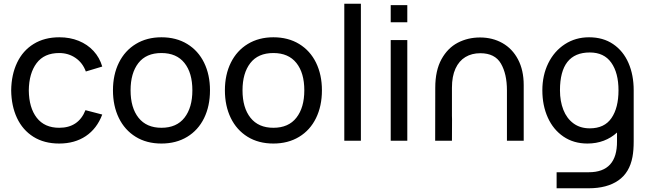

<svg xmlns="http://www.w3.org/2000/svg" viewBox="-20 -755 3490 1030"><path d="M40 -270Q41 -354.5 71.8 -419Q102.5 -483.5 160.5 -519.2Q218.5 -555 298.5 -555Q355 -555 402 -536Q449 -517 481.8 -481.5Q514.5 -446 528.5 -398L440.5 -371.5Q423.5 -418 385.2 -444.2Q347 -470.5 297.5 -470.5Q217 -470.5 176.2 -416Q135.5 -361.5 134.5 -270Q135.5 -177 177.2 -123.2Q219 -69.5 297.5 -69.5Q401 -69.5 438.5 -164L528.5 -140.5Q500 -65 440.5 -25Q381 15 297.5 15Q217 15 159.2 -21.2Q101.5 -57.5 71.2 -122Q41 -186.5 40 -270Z M586 -270.5Q586 -354.5 618 -419Q650 -483.5 709 -519.2Q768 -555 846 -555Q925.5 -555 984.5 -519Q1043.5 -483 1075 -418.5Q1106.5 -354 1106.5 -270.5Q1106.5 -186 1074.8 -121.2Q1043 -56.5 984 -20.8Q925 15 846 15Q766.5 15 707.8 -21.2Q649 -57.5 617.5 -122.2Q586 -187 586 -270.5ZM1012 -270.5Q1012 -364 969.5 -417.2Q927 -470.5 846 -470.5Q764 -470.5 722.2 -416.5Q680.5 -362.5 680.5 -270.5Q680.5 -177 723.2 -123.2Q766 -69.5 846 -69.5Q927.5 -69.5 969.8 -123.8Q1012 -178 1012 -270.5Z M1186.5 -270.5Q1186.5 -354.5 1218.5 -419Q1250.5 -483.5 1309.5 -519.2Q1368.5 -555 1446.5 -555Q1526 -555 1585 -519Q1644 -483 1675.5 -418.5Q1707 -354 1707 -270.5Q1707 -186 1675.2 -121.2Q1643.5 -56.5 1584.5 -20.8Q1525.5 15 1446.5 15Q1367 15 1308.2 -21.2Q1249.5 -57.5 1218 -122.2Q1186.5 -187 1186.5 -270.5ZM1612.5 -270.5Q1612.5 -364 1570 -417.2Q1527.5 -470.5 1446.5 -470.5Q1364.5 -470.5 1322.8 -416.5Q1281 -362.5 1281 -270.5Q1281 -177 1323.8 -123.2Q1366.5 -69.5 1446.5 -69.5Q1528 -69.5 1570.2 -123.8Q1612.5 -178 1612.5 -270.5Z M1916 0H1827V-735H1916Z M2165 -635.5H2076V-727.5H2165ZM2165 0H2076V-540H2165Z M2789.5 -298.5V0H2699.5V-270.5Q2699.5 -358.5 2667.2 -414Q2635 -469.5 2556.5 -469.5Q2511 -469.5 2476.8 -449Q2442.5 -428.5 2423.5 -387Q2404.5 -345.5 2404.5 -284.5V-133.5L2405 -115.5L2404.5 0H2314.5L2315 -284.5Q2315 -376.5 2348.2 -437Q2381.5 -497.5 2435.8 -525.8Q2490 -554 2555 -554Q2622 -554 2675.2 -524Q2728.5 -494 2759 -436.2Q2789.5 -378.5 2789.5 -298.5Z M3379.5 -270.5V3.5Q3379.5 52 3373 86.5Q3357.5 171 3297 213Q3236.5 255 3138 255H2966V169H3138.5Q3291.5 169 3290 2.5V-44Q3259 -15.5 3218.8 -0.2Q3178.5 15 3131.5 15Q3057.5 15 3002.8 -22.2Q2948 -59.5 2918.8 -124.2Q2889.5 -189 2889.5 -270.5Q2889.5 -351 2921.2 -415.8Q2953 -480.5 3010.2 -517.8Q3067.5 -555 3140 -555Q3215.5 -555 3269.5 -518.2Q3323.5 -481.5 3351.5 -417.2Q3379.5 -353 3379.5 -270.5ZM3298 -270.5Q3298 -364 3259.2 -418.8Q3220.5 -473.5 3144 -473.5Q2984 -473.5 2984 -270.5Q2984 -212 3002.2 -165.8Q3020.5 -119.5 3056.5 -93Q3092.5 -66.5 3144 -66.5Q3222.5 -66.5 3260.2 -121.5Q3298 -176.5 3298 -270.5Z"/></svg>

Font: CCSD_manrope Medium
Style: Regular
Weight: 500
Designer: Mikhail Sharanda
Foundry: Mikhail Sharanda
Version: Version 4.503